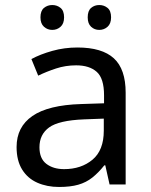

<svg xmlns="http://www.w3.org/2000/svg" viewBox="-20 -734 601 764"><path d="M288 -545Q386 -545 433 -502Q480 -459 480 -365V0H416L399 -76H395Q372 -47 347.5 -27.5Q323 -8 291.5 1Q260 10 215 10Q167 10 128.5 -7Q90 -24 68 -59.5Q46 -95 46 -149Q46 -229 109 -272.5Q172 -316 303 -320L394 -323V-355Q394 -422 365 -448Q336 -474 283 -474Q241 -474 203 -461.5Q165 -449 132 -433L105 -499Q140 -518 188 -531.5Q236 -545 288 -545ZM314 -259Q214 -255 175.5 -227Q137 -199 137 -148Q137 -103 164.5 -82Q192 -61 235 -61Q303 -61 348 -98.5Q393 -136 393 -214V-262ZM141 -665Q141 -691 155 -702.5Q169 -714 188 -714Q207 -714 221 -702.5Q235 -691 235 -665Q235 -640 221 -627.5Q207 -615 188 -615Q169 -615 155 -627.5Q141 -640 141 -665ZM329 -665Q329 -691 342.5 -702.5Q356 -714 375 -714Q394 -714 408 -702.5Q422 -691 422 -665Q422 -640 408 -627.5Q394 -615 375 -615Q356 -615 342.5 -627.5Q329 -640 329 -665Z"/></svg>

Font: Noto Sans Georgian
Style: Regular
Weight: 400
Designer: Monotype Design Team, Akaki Razmadze
Foundry: Google LLC
Version: Version 2.002